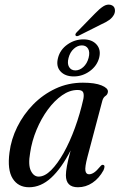

<svg xmlns="http://www.w3.org/2000/svg" viewBox="-20 -800 516 829"><path d="M357.5 -122Q346 -78 348.8 -62.8Q351.5 -47.5 364.5 -47.5Q374.5 -47.5 385.8 -54.8Q397 -62 413.5 -82Q420 -90 425.5 -88Q436 -86 427 -65Q408 -30 379.2 -10.8Q350.5 8.5 316.5 8.5Q264.5 8.5 264.5 -43.5Q264.5 -58.5 269 -83.5Q273.5 -108.5 285 -150.5Q245.5 -73.5 201 -32.5Q156.5 8.5 105.5 8.5Q58.5 8.5 34.8 -29Q11 -66.5 21 -142Q28 -198.5 54.5 -252Q81 -305.5 123.2 -348.8Q165.5 -392 220 -417.5Q274.5 -443 338 -443Q390 -443 418.5 -431.2Q447 -419.5 446 -404Q445 -392 435.5 -385.8Q426 -379.5 422 -365.5ZM110 -139.5Q101 -88 113.2 -62.8Q125.5 -37.5 147 -37.5Q173 -37.5 200.8 -65.2Q228.5 -93 255 -140.2Q281.5 -187.5 303.5 -247.8Q325.5 -308 340 -373Q343.5 -392 338.8 -401.8Q334 -411.5 315 -411.5Q281 -411.5 248 -388.5Q215 -365.5 186.5 -326.8Q158 -288 137.8 -239.5Q117.5 -191 110 -139.5ZM389.5 -741Q409.5 -762 425.8 -772.5Q442 -783 458 -779Q472 -775 475.2 -763Q478.5 -751 473 -738.5Q465.5 -723.5 451.2 -713.5Q437 -703.5 416.5 -694.5L319 -645.5Q309 -641.5 306 -647.5Q303.5 -653 312.5 -662ZM298.5 -470Q261 -470 241 -492Q221 -514 230.5 -550Q239.5 -585.5 271 -607.8Q302.5 -630 340 -630Q377.5 -630 397.2 -607.5Q417 -585 408 -550Q398.5 -515 367.2 -492.5Q336 -470 298.5 -470ZM333.5 -604Q315 -604 298.8 -589.5Q282.5 -575 276 -550Q269.5 -525.5 278.2 -510.8Q287 -496 305.5 -496Q324 -496 340 -510.8Q356 -525.5 362.5 -550Q369 -575 360.5 -589.5Q352 -604 333.5 -604Z"/></svg>

Font: Fraunces 144pt Soft
Style: Italic
Weight: 400
Italic angle: -16°
Version: Version 1.000;[b76b70a41]